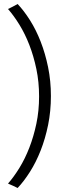

<svg xmlns="http://www.w3.org/2000/svg" viewBox="-20 -771 318 958"><path d="M234 -292Q234 -216 220 -147.5Q206 -79 183 -20.5Q160 38 130 85.5Q100 133 68 167Q56 161 44 155.5Q32 150 20 145Q49 112 77 66.5Q105 21 126.5 -34.5Q148 -90 161.5 -154Q175 -218 175 -290Q175 -362 161.5 -426.5Q148 -491 126.5 -546.5Q105 -602 77 -647.5Q49 -693 20 -726Q32 -732 44 -738Q56 -744 68 -751Q100 -717 130 -669.5Q160 -622 183 -563Q206 -504 220 -435.5Q234 -367 234 -292Z"/></svg>

Font: Josefin Sans
Style: Regular
Weight: 400
Designer: Santiago Orozco
Foundry: Typemade
Version: Version 1.0